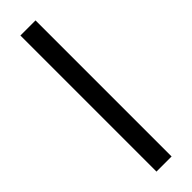

<svg xmlns="http://www.w3.org/2000/svg" viewBox="-304 -799 898 898"><g transform="rotate(-45 145.0 -350.0)"><path d="M195 -800V100H95V-800Z"/></g></svg>

Font: Albert Sans Medium
Style: Regular
Weight: 500
Designer: Andreas Rasmussen
Foundry: a.Foundry
Version: Version 1.025